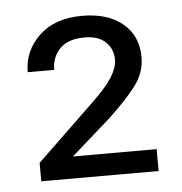

<svg xmlns="http://www.w3.org/2000/svg" viewBox="-38 -753 440 465"><g transform="rotate(-5 182.0 -520.5)"><path d="M329.6 -378.4V-325.2H44.4V-370.1L185.1 -505.4Q219.7 -538.6 233.9 -561.5Q248 -584.5 248 -602.5Q248 -629.4 230.2 -646.2Q212.4 -663.1 179.2 -663.1Q138.7 -663.1 118.9 -642.6Q99.1 -622.1 99.1 -591.3H34.7Q34.7 -642.6 72.8 -679.2Q110.8 -715.8 177.7 -715.8Q240.2 -715.8 276.4 -685.5Q312.5 -655.3 312.5 -603Q312.5 -564.9 286.9 -532.2Q261.2 -499.5 220.7 -461.9L126 -378.4Z"/></g></svg>

Font: Vazirmatn RD FD Light
Style: Regular
Weight: 300
Designer: Saber Rastikerdar
Foundry: Saber Rastikerdar
Version: Version 33.003